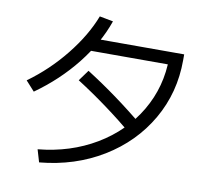

<svg xmlns="http://www.w3.org/2000/svg" viewBox="-86 -882 1111 1006"><g transform="rotate(10 469.0 -379.5)"><path d="M760.7 -633.8 792 -598.6H328.1V-665H835V-633.8Q835 -460.9 752 -317.4Q668.9 -173.8 521 -83.5Q373 6.8 184.6 24.4L165 -42Q336.9 -58.6 472.7 -139.6Q608.4 -220.7 684.6 -350.1Q760.7 -479.5 760.7 -633.8ZM365.2 -784.2 437.5 -770.5Q395.5 -649.4 306.2 -536.6Q216.8 -423.8 92.8 -335.9L45.9 -387.7Q155.3 -466.8 239.7 -572.3Q324.2 -677.7 365.2 -784.2ZM314.5 -435.5 356.4 -493.2Q521.5 -388.7 678.7 -257.8L633.8 -201.2Q475.6 -333 314.5 -435.5Z"/></g></svg>

Font: Pretendard JP Variable
Style: Regular
Weight: 400
Designer: Base glyphs from Inter by Rasmus Andersson; Hangul glyphs from Noto Sans CJK(Source Han Sans) by Jang Soo-young and Kang
Foundry: Kil Hyung-jin
Version: Version 1.307;Glyphs 3.2 (3192)